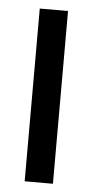

<svg xmlns="http://www.w3.org/2000/svg" viewBox="-45 -580 294 609"><g transform="rotate(5 102.0 -275.0)"><path d="M57 0V-550H147V0Z"/></g></svg>

Font: Frank Ruhl Libre ExtraBold
Style: Regular
Weight: 800
Designer: Yanek Iontef
Foundry: Fontef
Version: Version 6.003;gftools[0.9.30]